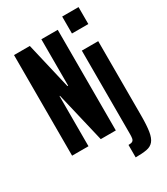

<svg xmlns="http://www.w3.org/2000/svg" viewBox="-226 -841 989 1137"><g transform="rotate(-30 268.0 -273.0)"><path d="M33 0V-688H141L215 -371H220V-688H332V0H229L148 -343H145V0ZM394 -627V-743H506V-627ZM354 197V112Q374 112 382 106.5Q390 101 392 89.5Q394 78 394 61V-510H506V-3Q506 66 499.5 106Q493 146 476.5 166Q460 186 430.5 191.5Q401 197 354 197Z"/></g></svg>

Font: Saira UltraCondensed ExtraBold
Style: Regular
Weight: 800
Width: 1
Designer: Hector Gatti with collaboration of the Omnibus-Type team
Foundry: Omnibus-Type
Version: Version 1.101